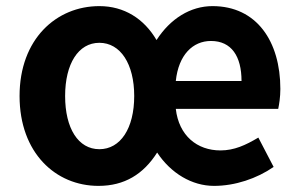

<svg xmlns="http://www.w3.org/2000/svg" viewBox="-20 -594 978 628"><path d="M302 14C387 14 449 -24 494 -95C539 -27 608 14 680 14C749 14 820 -10 875 -48L825 -144C783 -119 746 -102 701 -102C625 -102 565 -150 555 -238H890C893 -252 897 -276 897 -303C897 -458 820 -574 675 -574C603 -574 537 -533 492 -463C451 -533 386 -574 305 -574C164 -574 44 -466 44 -280C44 -94 162 14 302 14ZM305 -106C236 -106 193 -174 193 -280C193 -385 236 -454 305 -454C374 -454 419 -385 419 -280C419 -174 374 -106 305 -106ZM555 -329C564 -415 611 -460 670 -460C737 -460 770 -410 770 -329Z"/></svg>

Font: Noto Sans Mono CJK TC
Style: Bold
Weight: 700
Designer: Ryoko NISHIZUKA 西塚涼子 (kana, bopomofo & ideographs); Paul D. Hunt (Latin, Greek & Cyrillic); Sandoll Communications 산돌커뮤니
Foundry: Adobe
Version: Version 2.004;hotconv 1.0.118;makeotfexe 2.5.65603